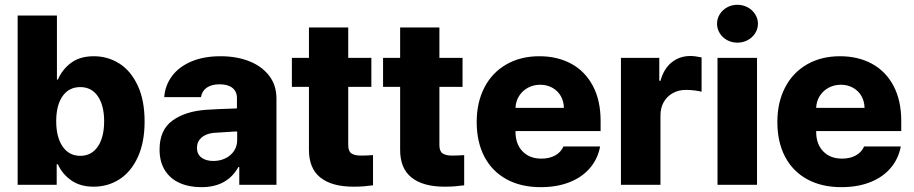

<svg xmlns="http://www.w3.org/2000/svg" viewBox="-20 -772 3817 802"><path d="M53.7 -707H217.8V-439.5H221.7Q239.7 -481.4 276.6 -509.3Q313.5 -537.1 372.1 -537.1Q429.7 -537.1 477.8 -507.1Q525.9 -477.1 554.9 -415.5Q584 -354 584 -264.6Q584 -177.7 555.9 -116.2Q527.8 -54.7 479.5 -23.4Q431.2 7.8 371.1 7.8Q314.9 7.8 277.3 -18.8Q239.7 -45.4 221.7 -85.9H216.8V0H53.7ZM315.4 -121.1Q362.3 -121.1 388.7 -159.9Q415 -198.7 415 -265.6Q415 -331.1 388.9 -369.6Q362.8 -408.2 315.4 -408.2Q267.6 -408.2 241.2 -370.1Q214.8 -332 214.8 -265.6Q214.8 -199.2 241.5 -160.2Q268.1 -121.1 315.4 -121.1Z M842.8 -313.5Q886.7 -316.4 950.2 -318.4Q958 -319.3 969.7 -319.3V-362.3Q969.7 -390.1 950.7 -405Q931.6 -419.9 897.5 -419.9Q864.3 -419.9 844.2 -406.2Q824.2 -392.6 819.3 -366.2H666Q669.4 -414.1 697.5 -452.9Q725.6 -491.7 777.6 -514.4Q829.6 -537.1 901.4 -537.1Q967.8 -537.1 1020.8 -516.4Q1073.7 -495.6 1104.2 -455.8Q1134.8 -416 1134.8 -360.4V0H979.5V-74.2H975.6Q953.1 -33.2 914.6 -11.7Q876 9.8 821.3 9.8Q769.5 9.8 730.2 -7.8Q690.9 -25.4 668.7 -60.8Q646.5 -96.2 646.5 -147.5Q646.5 -229.5 700.7 -268.6Q754.9 -307.6 842.8 -313.5ZM871.1 -99.6Q898.9 -99.6 921.9 -110.8Q944.8 -122.1 958 -142.3Q971.2 -162.6 970.7 -188.5V-222.7H960.9L870.1 -216.8Q838.9 -212.9 820.8 -196.5Q802.7 -180.2 802.7 -154.3Q802.7 -127.9 821.5 -113.8Q840.3 -99.6 871.1 -99.6Z M1531.2 -409.2H1434.6V-166Q1434.6 -140.6 1447.8 -131.3Q1460.9 -122.1 1488.3 -122.1Q1508.8 -122.1 1538.1 -124V2Q1516.1 4.9 1498.8 6.3Q1481.4 7.8 1456.1 7.8Q1366.2 7.8 1318.1 -30.5Q1270 -68.8 1270.5 -147.5V-409.2H1199.2V-530.3H1270.5V-657.2H1434.6V-530.3H1531.2Z M1912.1 -409.2H1815.4V-166Q1815.4 -140.6 1828.6 -131.3Q1841.8 -122.1 1869.1 -122.1Q1889.6 -122.1 1918.9 -124V2Q1897 4.9 1879.6 6.3Q1862.3 7.8 1836.9 7.8Q1747.1 7.8 1699 -30.5Q1650.9 -68.8 1651.4 -147.5V-409.2H1580.1V-530.3H1651.4V-657.2H1815.4V-530.3H1912.1Z M1971.2 -262.7Q1971.2 -344.2 2003.4 -406.5Q2035.6 -468.8 2095 -502.9Q2154.3 -537.1 2232.9 -537.1Q2308.1 -537.1 2366 -505.9Q2423.8 -474.6 2456.3 -413.6Q2488.8 -352.5 2488.8 -266.6V-224.6H2133.3V-221.7Q2133.3 -170.4 2162.6 -139.9Q2191.9 -109.4 2241.7 -109.4Q2274.9 -109.4 2299.1 -122.8Q2323.2 -136.2 2333.5 -160.2H2486.8Q2477.1 -108.4 2444.3 -70.1Q2411.6 -31.7 2359.1 -11Q2306.6 9.8 2238.8 9.8Q2156.2 9.8 2095.9 -23.2Q2035.6 -56.2 2003.4 -117.4Q1971.2 -178.7 1971.2 -262.7ZM2335.4 -321.3Q2335 -349.1 2322.3 -371.1Q2309.6 -393.1 2287.1 -405.5Q2264.6 -418 2236.8 -418Q2208 -418 2184.8 -405.3Q2161.6 -392.6 2147.9 -370.6Q2134.3 -348.6 2133.3 -321.3Z M2573.7 -530.3H2733.9V-434.6H2738.8Q2752.9 -485.4 2785.9 -511.7Q2818.8 -538.1 2863.8 -538.1Q2883.3 -538.1 2910.6 -532.2V-388.7Q2899.4 -392.1 2880.4 -394.3Q2861.3 -396.5 2845.2 -396.5Q2814.5 -396.5 2790.3 -383.1Q2766.1 -369.6 2752.4 -345.5Q2738.8 -321.3 2738.8 -290V0H2573.7Z M2977.1 -530.3H3142.1V0H2977.1ZM2975.1 -672.9Q2975.1 -694.3 2986.6 -712.6Q2998 -731 3017.6 -741.5Q3037.1 -752 3060.1 -752Q3083 -752 3102.8 -741.5Q3122.6 -731 3134.3 -712.6Q3146 -694.3 3146 -672.9Q3146 -651.4 3134.3 -633.1Q3122.6 -614.7 3102.8 -604.2Q3083 -593.8 3060.1 -593.8Q3037.1 -593.8 3017.6 -604.2Q2998 -614.7 2986.6 -633.1Q2975.1 -651.4 2975.1 -672.9Z M3227.1 -262.7Q3227.1 -344.2 3259.3 -406.5Q3291.5 -468.8 3350.8 -502.9Q3410.2 -537.1 3488.8 -537.1Q3564 -537.1 3621.8 -505.9Q3679.7 -474.6 3712.2 -413.6Q3744.6 -352.5 3744.6 -266.6V-224.6H3389.2V-221.7Q3389.2 -170.4 3418.5 -139.9Q3447.8 -109.4 3497.6 -109.4Q3530.8 -109.4 3554.9 -122.8Q3579.1 -136.2 3589.4 -160.2H3742.7Q3732.9 -108.4 3700.2 -70.1Q3667.5 -31.7 3615 -11Q3562.5 9.8 3494.6 9.8Q3412.1 9.8 3351.8 -23.2Q3291.5 -56.2 3259.3 -117.4Q3227.1 -178.7 3227.1 -262.7ZM3591.3 -321.3Q3590.8 -349.1 3578.1 -371.1Q3565.4 -393.1 3543 -405.5Q3520.5 -418 3492.7 -418Q3463.9 -418 3440.7 -405.3Q3417.5 -392.6 3403.8 -370.6Q3390.1 -348.6 3389.2 -321.3Z"/></svg>

Font: WEMIX Pretendard ExtraBold
Style: Regular
Weight: 800
Designer: Base glyphs from Inter by Rasmus Andersson; Hangeul glyphs from Noto Sans CJK(Source Han Sans) by Jang Soo-young and Kan
Foundry: Kil Hyung-jin
Version: Version 1.000